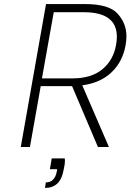

<svg xmlns="http://www.w3.org/2000/svg" viewBox="-20 -722 641 943"><path d="M515 0H461L334 -299H180L127 0H82L206 -702H399Q516 -702 558.5 -654Q601 -606 601 -544Q601 -524 597 -501Q583 -420 528.5 -367.5Q474 -315 384 -303ZM186 -337H336Q429 -337 483 -382Q537 -427 550 -501Q554 -523 554 -541Q554 -662 392 -662H244ZM298 56Q299 61 299 67Q299 83 294 105Q285 158 261.5 179.5Q238 201 201 201L205 174Q249 174 259 120L261 109H225L234 56Z"/></svg>

Font: Fz Poppins ExtLt
Style: Italic
Weight: 200
Italic angle: -10°
Designer: Ninad Kale (Devanagari), Jonny Pinhorn (Latin)
Foundry: Indian Type Foundry
Version: Vit hóa bi Vntype.Com & FontZin.Com